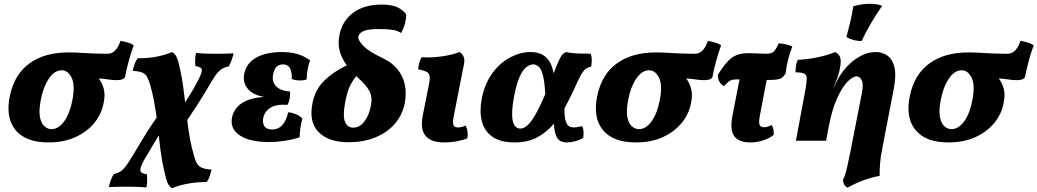

<svg xmlns="http://www.w3.org/2000/svg" viewBox="-20 -741 5463 1011"><path d="M235 9Q115 9 61.5 -56.5Q8 -122 32 -237Q56 -350 135.5 -407.5Q215 -465 341 -465Q378 -465 429.5 -461.5Q481 -458 546 -458Q572 -458 589 -478Q606 -498 614 -526Q631 -523 651 -517.5Q671 -512 684 -502Q656 -426 638 -334Q630 -324 618.5 -321.5Q607 -319 595 -319Q572 -319 551 -322.5Q530 -326 500 -328Q518 -305 526.5 -272.5Q535 -240 525 -195Q514 -139 475.5 -92.5Q437 -46 376 -18.5Q315 9 235 9ZM251 -61Q289 -61 319 -103.5Q349 -146 362 -218Q376 -295 356.5 -333Q337 -371 305 -371Q266 -371 236 -325Q206 -279 194 -211Q184 -157 190.5 -124Q197 -91 214 -76Q231 -61 251 -61Z M751 246Q732 244 707 243Q682 242 653 242Q625 242 599.5 242.5Q574 243 553 244Q557 226 564 206.5Q571 187 580 175Q608 169 624.5 154Q641 139 662 105Q696 51 728 -3.5Q760 -58 805 -122Q799 -165 791 -208.5Q783 -252 770 -297Q762 -322 754 -337Q746 -352 729 -359Q712 -366 679 -368Q682 -385 688 -402.5Q694 -420 705 -434Q767 -434 814 -444.5Q861 -455 885 -467Q901 -459 910 -440.5Q919 -422 928 -377Q938 -332 944 -288.5Q950 -245 955 -202Q977 -236 993 -263Q1009 -290 1023 -318Q1044 -358 1043 -373Q1042 -388 1009 -393Q1007 -406 1007.5 -425Q1008 -444 1012 -462Q1031 -460 1056 -459Q1081 -458 1110 -458Q1138 -458 1164 -458.5Q1190 -459 1210 -460Q1206 -442 1199 -422.5Q1192 -403 1184 -391Q1156 -386 1138 -370.5Q1120 -355 1099 -320Q1075 -279 1055.5 -247Q1036 -215 1015 -182.5Q994 -150 966 -109Q971 -62 979.5 -14.5Q988 33 1002 81Q1009 106 1017.5 120.5Q1026 135 1043.5 142.5Q1061 150 1094 152Q1090 169 1084.5 186Q1079 203 1069 217Q1006 218 959 228Q912 238 887 250Q872 243 863.5 224.5Q855 206 845 160Q834 114 827.5 67Q821 20 816 -28Q801 -3 779 33.5Q757 70 738 103Q716 144 719.5 158.5Q723 173 754 177Q755 190 755 209Q755 228 751 246Z M1397 7Q1293 7 1240.5 -29.5Q1188 -66 1203 -128Q1214 -172 1254.5 -198.5Q1295 -225 1370 -231Q1310 -241 1283 -275.5Q1256 -310 1267 -357Q1280 -412 1332.5 -439.5Q1385 -467 1464 -467Q1509 -467 1544.5 -457Q1580 -447 1613 -423Q1595 -376 1595 -323Q1581 -317 1557.5 -317.5Q1534 -318 1516 -325Q1520 -402 1470 -402Q1428 -402 1418 -349Q1411 -312 1433 -287.5Q1455 -263 1507 -259Q1509 -241 1505.5 -222Q1502 -203 1494 -189Q1432 -193 1402 -172.5Q1372 -152 1366 -119Q1361 -92 1373 -75.5Q1385 -59 1413 -59Q1476 -59 1498 -150Q1518 -148 1540 -139Q1562 -130 1572 -115Q1566 -95 1562 -69Q1558 -43 1558 -18Q1517 -5 1476 1Q1435 7 1397 7Z M1816 8Q1711 8 1658.5 -44.5Q1606 -97 1625 -196Q1639 -269 1687 -316Q1735 -363 1806 -397Q1779 -434 1768.5 -473Q1758 -512 1768 -560Q1783 -632 1840.5 -674.5Q1898 -717 1990 -717Q2048 -717 2079 -699.5Q2110 -682 2119 -663Q2118 -613 2092 -567Q2076 -579 2048 -583.5Q2020 -588 1971 -588Q1920 -588 1895.5 -578Q1871 -568 1867 -547Q1863 -532 1892.5 -500.5Q1922 -469 2001 -432Q2069 -398 2097.5 -337.5Q2126 -277 2111 -196Q2098 -133 2057 -87Q2016 -41 1954 -16.5Q1892 8 1816 8ZM1798 -204Q1784 -131 1796.5 -100Q1809 -69 1840 -69Q1875 -69 1899.5 -102.5Q1924 -136 1933 -184Q1942 -231 1925 -262Q1908 -293 1873 -324Q1864 -332 1856 -340Q1832 -311 1819 -279.5Q1806 -248 1798 -204Z M2317 9Q2251 9 2221.5 -25Q2192 -59 2206 -132L2240 -304Q2247 -339 2237 -353.5Q2227 -368 2182 -376Q2183 -392 2187.5 -409Q2192 -426 2200 -440Q2241 -437 2281 -441Q2321 -445 2352.5 -452.5Q2384 -460 2399 -467Q2414 -459 2421 -443Q2428 -427 2423 -403L2368 -123Q2363 -94 2368 -82Q2373 -70 2390 -70Q2413 -70 2432 -80Q2447 -52 2441 -13Q2422 -4 2388.5 2.5Q2355 9 2317 9Z M2690 9Q2615 9 2572.5 -21Q2530 -51 2517 -103.5Q2504 -156 2517 -223Q2533 -303 2574 -357.5Q2615 -412 2668 -439.5Q2721 -467 2773 -467Q2824 -467 2854.5 -440Q2885 -413 2895 -355Q2911 -396 2921 -418.5Q2931 -441 2939.5 -451.5Q2948 -462 2961 -467Q2984 -461 3021 -459.5Q3058 -458 3090 -458Q3096 -444 3096 -426Q3096 -408 3093 -390Q3074 -387 3061 -375.5Q3048 -364 3034.5 -338Q3021 -312 3000 -265Q2988 -239 2976 -215.5Q2964 -192 2952 -170Q2952 -124 2959 -103Q2966 -82 2976.5 -76Q2987 -70 2999 -70Q3013 -70 3025 -72.5Q3037 -75 3045 -77Q3057 -57 3051 -15Q3031 -3 3007.5 3Q2984 9 2966 9Q2926 9 2912 -18Q2898 -45 2897 -90Q2858 -44 2808.5 -17.5Q2759 9 2690 9ZM2687 -233Q2671 -150 2679.5 -107Q2688 -64 2720 -64Q2749 -64 2780 -107Q2811 -150 2851 -245Q2848 -310 2839 -344Q2830 -378 2816.5 -390Q2803 -402 2788 -402Q2771 -402 2752.5 -388.5Q2734 -375 2717 -338.5Q2700 -302 2687 -233Z M3328 9Q3208 9 3154.5 -56.5Q3101 -122 3125 -237Q3149 -350 3228.5 -407.5Q3308 -465 3434 -465Q3471 -465 3522.5 -461.5Q3574 -458 3639 -458Q3665 -458 3682 -478Q3699 -498 3707 -526Q3724 -523 3744 -517.5Q3764 -512 3777 -502Q3749 -426 3731 -334Q3723 -324 3711.5 -321.5Q3700 -319 3688 -319Q3665 -319 3644 -322.5Q3623 -326 3593 -328Q3611 -305 3619.5 -272.5Q3628 -240 3618 -195Q3607 -139 3568.5 -92.5Q3530 -46 3469 -18.5Q3408 9 3328 9ZM3344 -61Q3382 -61 3412 -103.5Q3442 -146 3455 -218Q3469 -295 3449.5 -333Q3430 -371 3398 -371Q3359 -371 3329 -325Q3299 -279 3287 -211Q3277 -157 3283.5 -124Q3290 -91 3307 -76Q3324 -61 3344 -61Z M3930 9Q3871 9 3846.5 -23.5Q3822 -56 3837 -133L3874 -323Q3869 -323 3866 -323Q3847 -323 3836.5 -321Q3826 -319 3816.5 -311Q3807 -303 3792 -287Q3775 -297 3767 -313Q3759 -329 3760 -347Q3788 -392 3811 -417Q3834 -442 3860 -451.5Q3886 -461 3922 -461Q3945 -461 3970.5 -459.5Q3996 -458 4014 -458Q4042 -458 4053.5 -468.5Q4065 -479 4081 -513Q4099 -512 4120 -507Q4141 -502 4152 -496Q4125 -427 4117 -356Q4105 -333 4088 -326.5Q4071 -320 4029 -320Q4023 -320 4017 -320L3984 -147Q3974 -100 3979 -85.5Q3984 -71 4003 -71Q4022 -71 4043 -83Q4056 -63 4054 -31Q4032 -13 3999 -2Q3966 9 3930 9Z M4171 0 4221 -269Q4228 -308 4228 -327.5Q4228 -347 4214.5 -353.5Q4201 -360 4169 -360Q4169 -377 4171.5 -394.5Q4174 -412 4181 -426Q4230 -428 4283.5 -439Q4337 -450 4378 -467Q4396 -457 4402.5 -442.5Q4409 -428 4406 -402Q4402 -367 4390 -333.5Q4378 -300 4368 -278V-276L4385 -311Q4406 -354 4439 -389.5Q4472 -425 4511.5 -446Q4551 -467 4591 -467Q4626 -467 4653 -448Q4680 -429 4690 -386Q4700 -343 4686 -272L4626 39Q4617 83 4614 121.5Q4611 160 4612 185Q4568 193 4526.5 208.5Q4485 224 4443 247Q4431 241 4425.5 231Q4420 221 4418 207Q4425 194 4430 179Q4435 164 4441 137.5Q4447 111 4457 62L4518 -249Q4528 -297 4517.5 -318Q4507 -339 4491 -339Q4470 -339 4441.5 -309.5Q4413 -280 4386.5 -220.5Q4360 -161 4343 -70L4330 0ZM4517 -525Q4472 -525 4437 -546Q4449 -591 4458.5 -631Q4468 -671 4473 -708Q4518 -721 4561 -721Q4600 -721 4625 -710Q4593 -665 4565 -616.5Q4537 -568 4517 -525Z M4974 9Q4854 9 4800.5 -56.5Q4747 -122 4771 -237Q4795 -350 4874.5 -407.5Q4954 -465 5080 -465Q5117 -465 5168.5 -461.5Q5220 -458 5285 -458Q5311 -458 5328 -478Q5345 -498 5353 -526Q5370 -523 5390 -517.5Q5410 -512 5423 -502Q5395 -426 5377 -334Q5369 -324 5357.5 -321.5Q5346 -319 5334 -319Q5311 -319 5290 -322.5Q5269 -326 5239 -328Q5257 -305 5265.5 -272.5Q5274 -240 5264 -195Q5253 -139 5214.5 -92.5Q5176 -46 5115 -18.5Q5054 9 4974 9ZM4990 -61Q5028 -61 5058 -103.5Q5088 -146 5101 -218Q5115 -295 5095.5 -333Q5076 -371 5044 -371Q5005 -371 4975 -325Q4945 -279 4933 -211Q4923 -157 4929.5 -124Q4936 -91 4953 -76Q4970 -61 4990 -61Z"/></svg>

Font: Vollkorn ExtraBold
Style: Italic
Weight: 800
Italic angle: -11°
Designer: Friedrich Althausen
Foundry: Friedrich Althausen
Version: Version 5.000; ttfautohint (v1.8.3)